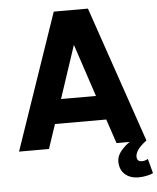

<svg xmlns="http://www.w3.org/2000/svg" viewBox="-59 -750 808 985"><g transform="rotate(-5 345.0 -257.5)"><path d="M15 0 255 -700H431L671 0Q640 23 626.5 42.5Q613 62 613 78Q613 104 639 104Q646 104 654 102Q662 100 670 95L690 170Q676 177 655 181Q634 185 615 185Q571 185 544.5 161Q518 137 518 95Q518 67 539 41.5Q560 16 585 0H517L475 -125H211L169 0ZM253 -250H433L343 -521Z"/></g></svg>

Font: Haskoy ExtraBold
Style: Regular
Weight: 800
Designer: Ertekin Erdin
Foundry: Ertekin Erdin
Version: Version 2.000; ttfautohint (v1.8.4.7-5d5b)